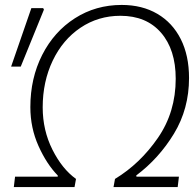

<svg xmlns="http://www.w3.org/2000/svg" viewBox="-20 -758 786 778"><path d="M41 -42H214V-47Q169 -93 136 -166.5Q103 -240 103 -324Q103 -441 151 -535.5Q199 -630 283.5 -684Q368 -738 473 -738Q556 -738 617.5 -702Q679 -666 712.5 -599.5Q746 -533 746 -442Q746 -317 685 -216.5Q624 -116 532 -47L533 -42H705L700 0H440L446 -33Q548 -95 620 -199.5Q692 -304 692 -439Q692 -557 632.5 -625.5Q573 -694 468 -694Q378 -694 306 -645.5Q234 -597 193.5 -512Q153 -427 153 -323Q153 -230 192.5 -151.5Q232 -73 288 -33L282 0H36ZM107 -725H155L158 -719L64 -488H25Z"/></svg>

Font: Nebula Sans Light
Style: Regular
Weight: 300
Italic angle: -9°
Designer: Paul D. Hunt for Adobe (as Source Sans)
Foundry: Nebula Entertainment & Broadcasting LLC
Version: Version 1.010